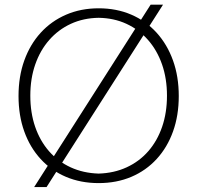

<svg xmlns="http://www.w3.org/2000/svg" viewBox="-20 -756 820 798"><path d="M390 5Q315.5 5 254.2 -21Q193 -47 148.8 -95.2Q104.5 -143.5 80.8 -209.8Q57 -276 57 -357Q57 -438 81 -504.8Q105 -571.5 149.2 -620Q193.5 -668.5 254.8 -695Q316 -721.5 390 -721.5Q464.5 -721.5 525.5 -695.2Q586.5 -669 630.8 -620.2Q675 -571.5 699 -504.8Q723 -438 723 -357Q723 -276 699.2 -209.8Q675.5 -143.5 631.2 -95.2Q587 -47 525.8 -21Q464.5 5 390 5ZM390 -34.5Q454 -36.5 506.2 -60.5Q558.5 -84.5 596 -127.2Q633.5 -170 653.8 -228.8Q674 -287.5 674 -358.5Q674 -429.5 653.5 -488.2Q633 -547 595.2 -590Q557.5 -633 505.5 -657Q453.5 -681 390 -682Q326.5 -681 274.5 -657Q222.5 -633 184.8 -590Q147 -547 126.5 -488.2Q106 -429.5 106 -358.5Q106 -287.5 126.2 -228.8Q146.5 -170 184 -127.2Q221.5 -84.5 273.8 -60.5Q326 -36.5 390 -34.5ZM122 21.5 606 -736.5H657.5L173.5 21.5Z"/></svg>

Font: Russolo 10pt ExtraLight
Style: Regular
Weight: 200
Designer: Micah Stupak-Hahn
Version: Version 1.000